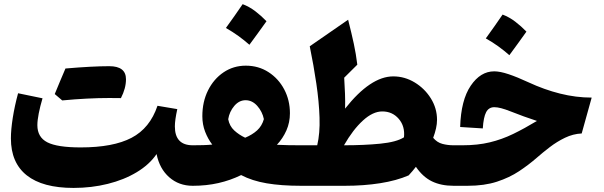

<svg xmlns="http://www.w3.org/2000/svg" viewBox="-20 -898 2917 928"><path d="M736.8 -153.3Q702.1 -102.5 640.9 -65.7Q579.6 -28.8 501 -9.3Q422.4 10.3 335.4 10.3Q186 10.3 109.4 -50.5Q32.7 -111.3 32.7 -229Q32.7 -271 41.7 -328.6Q50.8 -386.2 67.4 -447.3L185.5 -422.9Q173.8 -383.3 167.2 -349.6Q160.6 -315.9 160.6 -293Q160.6 -234.9 208.7 -210.2Q256.8 -185.5 370.1 -185.5Q526.9 -185.5 615.7 -231.9Q704.6 -278.3 741.2 -386.7L836.9 -370.6Q825.2 -317.4 825.2 -287.1Q825.2 -195.8 911.6 -195.8H912.1V0H911.6Q844.7 0 797.9 -41.3Q751 -82.5 736.8 -153.3ZM508.3 -424.3Q404.8 -424.3 280.8 -412.6L244.6 -443.4Q257.8 -475.1 270.5 -505.9Q283.2 -536.6 296.4 -566.9Q427.2 -578.1 508.1 -578.1Q588.9 -578.1 588.9 -515.1Q588.9 -471.2 564.5 -423.8Z M1168 -580.6Q1229.5 -580.6 1277.8 -549.3Q1326.2 -518.1 1353.8 -465.8Q1381.3 -413.6 1381.3 -350.6Q1381.3 -306.2 1364.3 -267.6Q1347.2 -229 1318.4 -198.2Q1342.8 -196.8 1375.2 -196.3Q1407.7 -195.8 1435.1 -195.8H1435.5V0H1435.1Q1339.4 0 1269 -12Q1198.7 -23.9 1145.5 -51.8Q1093.8 -26.4 1035.6 -13.2Q977.5 0 912.1 0Q901.4 0 896 -8.1Q890.6 -16.1 890.6 -38.6V-157.2Q890.6 -179.7 896 -187.7Q901.4 -195.8 912.1 -195.8Q935.5 -195.8 961.7 -196.5Q987.8 -197.3 1005.9 -199.2Q984.9 -226.6 971.4 -261.5Q958 -296.4 958 -336.4Q958 -406.2 985.6 -461.4Q1013.2 -516.6 1060.8 -548.6Q1108.4 -580.6 1168 -580.6ZM1167 -413.6Q1135.7 -413.6 1112.3 -386Q1088.9 -358.4 1083 -321.8Q1089.4 -288.6 1112.1 -267.6Q1134.8 -246.6 1165 -232.4Q1199.2 -246.6 1222.7 -267.8Q1246.1 -289.1 1255.4 -322.3Q1248 -358.4 1223.6 -386Q1199.2 -413.6 1167 -413.6ZM1152.8 -877.9Q1185.1 -865.7 1213.9 -843.8Q1242.7 -821.8 1268.1 -795.4Q1248 -767.6 1227.5 -739Q1207 -710.4 1185.5 -681.6Q1160.6 -703.6 1132.3 -724.1Q1104 -744.6 1071.8 -762.7Q1093.3 -792 1113.3 -820.8Q1133.3 -849.6 1152.8 -877.9Z M1880.9 -528.8Q1936 -528.8 1984.4 -499.5Q2032.7 -470.2 2062.5 -422.4Q2092.3 -374.5 2092.3 -318.8Q2092.3 -299.3 2087.4 -277.3Q2082.5 -255.4 2073.7 -231.9Q2092.3 -209.5 2118.2 -202.6Q2144 -195.8 2172.4 -195.8H2172.9V0H2172.4Q2111.8 0 2067.6 -21.5Q2023.4 -43 1990.2 -91.8Q1975.1 -71.8 1955.1 -50.3Q1896.5 -24.9 1817.6 -12.5Q1738.8 0 1647 0H1435.5Q1424.8 0 1419.4 -8.1Q1414.1 -16.1 1414.1 -38.6V-157.2Q1414.1 -179.7 1419.4 -187.7Q1424.8 -195.8 1435.5 -195.8H1513.2Q1526.9 -253.4 1524.4 -329.6Q1522 -405.8 1509 -493.9Q1496.1 -582 1477.1 -674.3L1662.6 -802.7Q1679.7 -734.9 1690.2 -686Q1700.7 -637.2 1707 -585.4L1643.6 -522.5Q1646 -483.9 1647.5 -445.3Q1648.9 -406.7 1647.9 -373Q1771 -528.8 1880.9 -528.8ZM1827.6 -359.4Q1782.2 -359.4 1734.1 -315.4Q1686 -271.5 1642.6 -195.8Q1740.7 -195.8 1818.6 -203.6Q1896.5 -211.4 1932.6 -234.4Q1938 -288.1 1907.2 -323.7Q1876.5 -359.4 1827.6 -359.4Z M2368.7 -553.2Q2397 -553.2 2438.5 -539.3Q2480 -525.4 2534.7 -500Q2610.4 -464.8 2687 -445.6Q2763.7 -426.3 2839.8 -426.3L2791.5 -252.9Q2750 -251 2710.9 -232.2Q2671.9 -213.4 2637.5 -187Q2603 -160.6 2574.2 -135.3Q2535.6 -101.6 2489 -70.6Q2442.4 -39.6 2381.8 -19.8Q2321.3 0 2239.7 0H2172.9Q2162.1 0 2156.7 -8.1Q2151.4 -16.1 2151.4 -38.6V-157.2Q2151.4 -179.7 2156.7 -187.7Q2162.1 -195.8 2172.9 -195.8H2214.8Q2288.6 -195.8 2347.2 -210Q2405.8 -224.1 2460.2 -250.5Q2514.6 -276.9 2575.2 -313.5Q2540.5 -324.7 2511.5 -335.4Q2482.4 -346.2 2449.7 -358.9Q2421.4 -370.1 2402.3 -375Q2383.3 -379.9 2369.1 -379.9Q2342.3 -379.9 2329.6 -355.7Q2316.9 -331.5 2313.5 -277.3L2204.1 -284.2Q2208 -414.1 2255.1 -483.6Q2302.2 -553.2 2368.7 -553.2ZM2409.2 -827.6Q2441.4 -815.4 2470.2 -793.5Q2499 -771.5 2524.4 -745.1Q2504.4 -717.3 2483.9 -688.7Q2463.4 -660.2 2441.9 -631.3Q2417 -653.3 2388.7 -673.8Q2360.4 -694.3 2328.1 -712.4Q2349.6 -741.7 2369.6 -770.5Q2389.6 -799.3 2409.2 -827.6Z"/></svg>

Font: Pinar ExtraBold
Style: Regular
Weight: 800
Designer: Amin Abedi
Version: Version 3.000